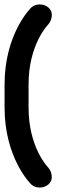

<svg xmlns="http://www.w3.org/2000/svg" viewBox="-28 -789 308 861"><path d="M150.4 52.1C164.1 52.1 177.9 47.6 188.4 38.6C198.9 29.6 204.2 17.7 204.2 5.9C204.2 -9.7 199 -25.3 188.6 -37.2C185.3 -40.5 100.1 -128.5 100.1 -306.4V-410.6C100.1 -589 185.9 -677 188.8 -679.9C199.3 -691.8 204.4 -707.3 204.4 -723C204.4 -734.8 199.1 -746.6 188.6 -755.7C178.1 -764.7 164.3 -769.2 150.6 -769.2C136.8 -769.2 123 -764.7 112.5 -755.6C105.8 -749.1 -7.5 -633.8 -7.5 -410.6V-306.5C-7.5 -82.5 106.6 32.9 112.5 38.5C122.9 47.5 136.6 52.1 150.4 52.1Z"/></svg>

Font: Cactron
Style: Bold
Weight: 900
Version: Version 1.0